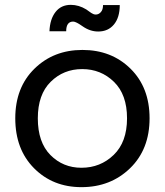

<svg xmlns="http://www.w3.org/2000/svg" viewBox="-20 -763 680 792"><path d="M597 -275Q597 -147 516.5 -69Q436 9 316 9Q198 9 120.5 -69Q43 -147 43 -275Q43 -402 122 -479.5Q201 -557 320 -557Q440 -557 518.5 -479.5Q597 -402 597 -275ZM136 -275Q136 -176 188 -123.5Q240 -71 316 -71Q394 -71 449 -124Q504 -177 504 -275Q504 -373 450 -425.5Q396 -478 319 -478Q242 -478 189 -425.5Q136 -373 136 -275ZM253 -634H184Q186 -684 209 -713.5Q232 -743 272 -743Q305 -743 336 -724Q340 -721 346.5 -716.5Q353 -712 356.5 -709.5Q360 -707 365 -705Q370 -703 375 -703Q387 -703 396 -713Q405 -723 405 -742H474Q474 -691 450 -662Q426 -633 385 -633Q351 -633 320 -655Q293 -674 282 -674Q253 -674 253 -634Z"/></svg>

Font: SVN-Poppins
Style: Regular
Weight: 400
Designer: Ninad Kale (Devanagari), Jonny Pinhorn (Latin)
Foundry: Indian Type Foundry
Version: Version 3.002 2017